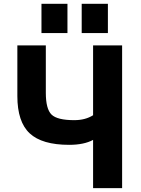

<svg xmlns="http://www.w3.org/2000/svg" viewBox="-20 -966 723 988"><path d="M459 -246.1Q412.1 -220.7 335.9 -220.7Q196.3 -220.7 132.8 -279.8Q69.3 -338.9 69.3 -471.7V-732.4H215.8V-488.3Q215.8 -405.3 245.1 -376.5Q274.4 -347.7 362.3 -347.7Q418.9 -347.7 459 -373V-732.4H608.4V2H459ZM193.4 -795.9V-946.3H327.1V-795.9ZM400.4 -795.9V-946.3H535.2V-795.9Z"/></svg>

Font: Gen Shin Gothic Bold
Style: Bold
Weight: 700
Designer: [Source Han Sans]
Ryoko NISHIZUKA  (kana & ideographs); Paul D. Hunt (Latin, Greek & Cyrillic); Wenlong ZHANG  (bopomofo
Version: Version 1.002.20150607